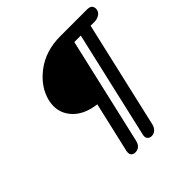

<svg xmlns="http://www.w3.org/2000/svg" viewBox="-217 -875 1216 1216"><g transform="rotate(-45 391.5 -266.5)"><path d="M161 -458Q184 -555 276 -625Q368 -695 500 -695H738Q768 -695 776.5 -680.5Q785 -666 782 -650Q778 -629 759 -617.5Q740 -606 716 -606H682L517 111Q512 134 497 148Q482 162 462 162Q443 162 433 149.5Q423 137 428 116L594 -606H536L371 111Q359 162 315 162Q298 162 287.5 151Q277 140 282 114L360 -224Q249 -238 195 -303.5Q141 -369 161 -458Z"/></g></svg>

Font: Coval
Style: ExtraBold Italic
Weight: 800
Foundry: Context Ltd
Version: Version 001.000